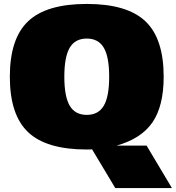

<svg xmlns="http://www.w3.org/2000/svg" viewBox="-20 -740 894 976"><path d="M566 216 448 19Q442 20 421 20Q216 20 123 -68Q30 -156 30 -350Q30 -544 123 -632Q216 -720 421 -720Q626 -720 719 -632Q812 -544 812 -350Q812 -201 755 -118Q698 -35 573 0H725L854 216ZM507.5 -497.5Q480 -544 421 -544Q362 -544 334.5 -497.5Q307 -451 307 -350Q307 -249 334.5 -202.5Q362 -156 421 -156Q480 -156 507.5 -202.5Q535 -249 535 -350Q535 -451 507.5 -497.5Z"/></svg>

Font: Fivo Sans Modern ExtBlk
Style: Regular
Weight: 950
Designer: Alexander Slobzheninov
Foundry: Alexander Slobzheninov
Version: 1.0